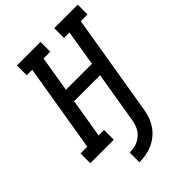

<svg xmlns="http://www.w3.org/2000/svg" viewBox="-279 -847 1166 1166"><g transform="rotate(-45 304.5 -264.0)"><path d="M206 207V123Q223 123 240.5 120.5Q258 118 274.5 110.5Q291 103 305.5 91.5Q320 80 330 65Q340 50 346 33.5Q352 17 355 0L411 -336H188L146 -84H193V0H-9V-84H49L143 -651H96V-735H298V-651H240L202 -420H425L463 -651H416V-735H618V-651H560L452 0Q447 28 437.5 56Q428 84 411 109Q394 134 370 153.5Q346 173 319 185Q292 197 263.5 202Q235 207 206 207Z"/></g></svg>

Font: Iosevka Slab Medium Extended
Style: Italic
Weight: 500
Width: 7
Italic angle: -9°
Monospace: yes
Designer: Belleve Invis
Foundry: Belleve Invis
Version: Version 11.1.0; ttfautohint (v1.8.3)